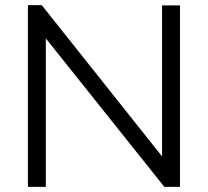

<svg xmlns="http://www.w3.org/2000/svg" viewBox="-20 -730 812 750"><path d="M159 -580V0H89V-710H143L613 -119V-709H683V0H622Z"/></svg>

Font: Oxford Sans
Style: Regular
Weight: 400
Designer: Matt McInerney, Pablo Impallari, Rodrigo Fuenzalida
Foundry: Matt McInerney, Pablo Impallari, Rodrigo Fuenzalida
Version: Version 3.000g; ttfautohint (v1.5) -l 8 -r 28 -G 28 -x 14 -D